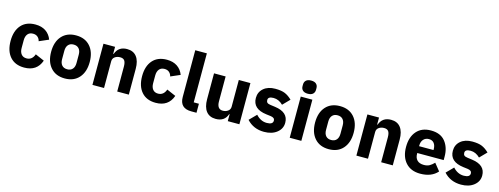

<svg xmlns="http://www.w3.org/2000/svg" viewBox="-19 -1551 6147 2365"><g transform="rotate(15 3054.5 -368.5)"><path d="M281 12Q164 12 100 -61.5Q36 -135 36 -263Q36 -391 100 -464Q164 -537 281 -537Q360 -537 413.5 -501Q467 -465 491 -400L371 -348Q364 -380 341 -400Q318 -420 281 -420Q237 -420 213.5 -391Q190 -362 190 -311V-213Q190 -163 213.5 -134Q237 -105 281 -105Q351 -105 379 -183L494 -133Q443 12 281 12Z M979.5 -62Q914 12 799 12Q684 12 618.5 -62Q553 -136 553 -263Q553 -390 618.5 -463.5Q684 -537 799 -537Q914 -537 979.5 -463.5Q1045 -390 1045 -263Q1045 -136 979.5 -62ZM891 -209V-316Q891 -365 867 -392.5Q843 -420 799 -420Q755 -420 731 -392.5Q707 -365 707 -316V-209Q707 -160 731 -132.5Q755 -105 799 -105Q843 -105 867 -132.5Q891 -160 891 -209Z M1150 0V-525H1298V-436H1304Q1339 -537 1450 -537Q1530 -537 1572 -483Q1614 -429 1614 -329V0H1466V-317Q1466 -369 1449.5 -393Q1433 -417 1393 -417Q1354 -417 1326 -397Q1298 -377 1298 -340V0Z M1958 12Q1841 12 1777 -61.5Q1713 -135 1713 -263Q1713 -391 1777 -464Q1841 -537 1958 -537Q2037 -537 2090.5 -501Q2144 -465 2168 -400L2048 -348Q2041 -380 2018 -400Q1995 -420 1958 -420Q1914 -420 1890.5 -391Q1867 -362 1867 -311V-213Q1867 -163 1890.5 -134Q1914 -105 1958 -105Q2028 -105 2056 -183L2171 -133Q2120 12 1958 12Z M2410 0Q2263 0 2263 -144V-740H2411V-115H2477V0Z M2724 12Q2644 12 2602 -41.5Q2560 -95 2560 -195V-525H2708V-208Q2708 -108 2783 -108Q2820 -108 2848 -128.5Q2876 -149 2876 -184V-525H3024V0H2876V-88H2871Q2837 12 2724 12Z M3340 12Q3204 12 3119 -82L3206 -170Q3266 -103 3345 -103Q3423 -103 3423 -153Q3423 -190 3370 -197L3313 -204Q3136 -226 3136 -366Q3136 -442 3191.5 -489.5Q3247 -537 3340 -537Q3418 -537 3464 -517.5Q3510 -498 3554 -455L3469 -368Q3415 -422 3348 -422Q3278 -422 3278 -378Q3278 -356 3290 -344.5Q3302 -333 3333 -329L3392 -321Q3565 -298 3565 -163Q3565 -87 3502.5 -37.5Q3440 12 3340 12Z M3654 -654V-676Q3654 -709 3675.5 -729Q3697 -749 3740 -749Q3783 -749 3804.5 -729Q3826 -709 3826 -676V-654Q3826 -621 3804.5 -601Q3783 -581 3740 -581Q3697 -581 3675.5 -601Q3654 -621 3654 -654ZM3666 0V-525H3814V0Z M4345.5 -62Q4280 12 4165 12Q4050 12 3984.5 -62Q3919 -136 3919 -263Q3919 -390 3984.5 -463.5Q4050 -537 4165 -537Q4280 -537 4345.5 -463.5Q4411 -390 4411 -263Q4411 -136 4345.5 -62ZM4257 -209V-316Q4257 -365 4233 -392.5Q4209 -420 4165 -420Q4121 -420 4097 -392.5Q4073 -365 4073 -316V-209Q4073 -160 4097 -132.5Q4121 -105 4165 -105Q4209 -105 4233 -132.5Q4257 -160 4257 -209Z M4516 0V-525H4664V-436H4670Q4705 -537 4816 -537Q4896 -537 4938 -483Q4980 -429 4980 -329V0H4832V-317Q4832 -369 4815.5 -393Q4799 -417 4759 -417Q4720 -417 4692 -397Q4664 -377 4664 -340V0Z M5331 12Q5212 12 5145.5 -62Q5079 -136 5079 -263Q5079 -389 5143.5 -463Q5208 -537 5325 -537Q5448 -537 5508.5 -461Q5569 -385 5569 -269V-225H5232V-217Q5232 -164 5261 -134Q5290 -104 5348 -104Q5390 -104 5418.5 -120Q5447 -136 5477 -167L5551 -75Q5475 12 5331 12ZM5232 -312H5416V-321Q5416 -370 5393.5 -399Q5371 -428 5328 -428Q5284 -428 5258 -398.5Q5232 -369 5232 -320Z M5852 12Q5716 12 5631 -82L5718 -170Q5778 -103 5857 -103Q5935 -103 5935 -153Q5935 -190 5882 -197L5825 -204Q5648 -226 5648 -366Q5648 -442 5703.5 -489.5Q5759 -537 5852 -537Q5930 -537 5976 -517.5Q6022 -498 6066 -455L5981 -368Q5927 -422 5860 -422Q5790 -422 5790 -378Q5790 -356 5802 -344.5Q5814 -333 5845 -329L5904 -321Q6077 -298 6077 -163Q6077 -87 6014.5 -37.5Q5952 12 5852 12Z"/></g></svg>

Font: Anuphan
Style: Bold
Weight: 700
Designer: Mike Abbink, Paul van der Laan, Pieter van Rosmalen, Mint Tantisuwanna
Foundry: Bold Monday; Cadson Demak
Version: Version 3.002;hotconv 1.0.109;makeotfexe 2.5.65596